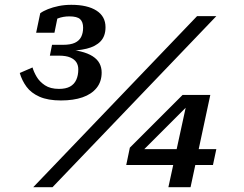

<svg xmlns="http://www.w3.org/2000/svg" viewBox="-20 -777 1011 797"><path d="M268 -709Q300 -709 312.5 -697.5Q325 -686 325 -662Q325 -640 317 -624Q309 -608 291 -599.5Q273 -591 242 -591H196L187 -546H224Q254 -546 271.5 -538.5Q289 -531 297 -518.5Q305 -506 305 -489Q305 -464 296.5 -445.5Q288 -427 270.5 -417.5Q253 -408 225 -408Q189 -408 166.5 -423Q144 -438 132 -458.5Q120 -479 115 -497L62 -474Q71 -443 90 -417Q109 -391 144 -375.5Q179 -360 233 -360Q285 -360 322.5 -373Q360 -386 381 -412Q402 -438 402 -476Q402 -497 393 -514Q384 -531 364.5 -543.5Q345 -556 314.5 -563.5Q284 -571 241 -572L255 -566Q303 -566 340 -575Q377 -584 397.5 -605.5Q418 -627 418 -664Q418 -709 380.5 -733Q343 -757 276 -757Q248 -757 223.5 -752Q199 -747 179 -739Q159 -731 147 -722L130 -641H206L220 -710Q212 -710 205 -705Q198 -700 192.5 -693Q187 -686 182 -679Q198 -692 220 -700.5Q242 -709 268 -709ZM798 -710H878L198 0H118ZM504 -92 519 -164 738 -383H782L767 -346L543 -122L550 -158H878L864 -92ZM771 0H679L756 -354L764 -383H853Z"/></svg>

Font: Roboto Serif Medium
Style: Italic
Weight: 500
Italic angle: -10°
Designer: Greg Gazdowicz
Foundry: Commercial Type
Version: Version 1.008